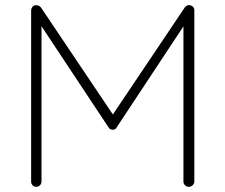

<svg xmlns="http://www.w3.org/2000/svg" viewBox="-20 -720 869 740"><path d="M119 -700Q124 -700 129 -698Q134 -696 138 -691L425 -264H405L692 -691Q700 -702 711 -700Q719 -699 724 -693.5Q729 -688 729 -680V-20Q729 -12 722.5 -6Q716 0 708 0Q699 0 693 -6Q687 -12 687 -20V-635H698L429 -228Q427 -224 423.5 -222Q420 -220 415 -220Q410 -220 405.5 -222Q401 -224 399 -228L124 -643H140V-20Q140 -12 134 -6Q128 0 120 0Q111 0 105.5 -6Q100 -12 100 -20V-680Q100 -687 105 -693.5Q110 -700 119 -700Z"/></svg>

Font: Quicksand Light Light
Style: Regular
Weight: 300
Version: Version 3.006